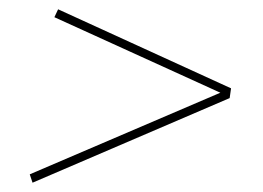

<svg xmlns="http://www.w3.org/2000/svg" viewBox="-20 -561 565 413"><path d="M105 -541 477 -371 474 -350 50 -168 44 -186 462 -365 464 -357 97 -524Z"/></svg>

Font: Bitter Thin Thin
Style: Italic
Weight: 250
Italic angle: -9°
Version: Version 2.002